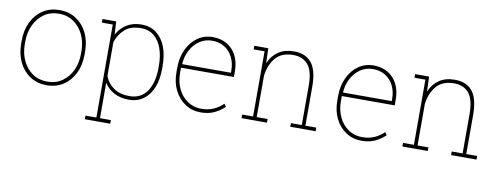

<svg xmlns="http://www.w3.org/2000/svg" viewBox="-61 -858 3601 1380"><g transform="rotate(10 1739.5 -167.5)"><path d="M282.7 10.3Q213.9 10.3 161.6 -23.4Q109.4 -57.1 80.1 -116.7Q50.8 -176.3 50.8 -253.9V-274.4Q50.8 -352.5 80.1 -411.6Q109.4 -471.2 161.4 -504.6Q213.4 -538.1 281.7 -538.1Q351.1 -538.1 402.8 -504.4Q455.1 -470.7 484.1 -411.4Q513.2 -352.1 513.2 -274.4V-253.9Q513.2 -176.3 483.9 -116.7Q454.6 -57.1 402.6 -23.4Q350.6 10.3 282.7 10.3ZM282.7 -16.1Q344.7 -16.1 390.6 -48.3Q436.5 -80.1 461.7 -134Q486.8 -188 486.8 -253.9V-274.4Q486.8 -339.8 461.4 -393.6Q436 -447.3 389.9 -479.5Q343.8 -511.7 281.7 -511.7Q220.2 -511.7 173.8 -479.5Q127.9 -447.3 102.5 -393.3Q77.1 -339.4 77.1 -274.4V-253.9Q77.1 -186.5 102.5 -133.8Q127.4 -79.6 173.6 -47.9Q219.7 -16.1 282.7 -16.1Z M781.2 176.8V203.1H595.7V176.8H675.3V-502H595.7V-528.3H695.8L701.2 -433.6Q727.5 -482.4 772.9 -510.3Q818.4 -538.1 880.9 -538.1Q942.9 -538.1 987.8 -504.9Q1080.1 -435.1 1080.1 -264.6V-254.4Q1080.1 -173.3 1056.6 -113.8Q1032.7 -54.7 988.3 -22.2Q943.8 10.3 881.8 10.3Q819.8 10.3 773.7 -14.6Q727.5 -39.6 701.7 -82V176.8ZM882.3 -16.1Q965.8 -16.1 1009.5 -80.6Q1053.2 -145 1053.2 -254.4V-264.6Q1053.2 -338.4 1033.7 -393.6Q1014.2 -449.2 975.6 -480.5Q937 -511.7 881.3 -511.7Q804.7 -511.7 762.2 -473.1Q719.7 -434.6 701.7 -378.4V-131.3Q721.2 -78.6 767.1 -47.4Q813 -16.1 882.3 -16.1Z M1406.2 10.3Q1342.3 10.3 1293 -22.5Q1243.2 -54.7 1214.4 -112.1Q1185.5 -169.4 1185.5 -244.1V-275.4Q1185.5 -351.6 1213.4 -410.6Q1241.2 -470.2 1289.8 -504.2Q1338.4 -538.1 1399.9 -538.1Q1460 -538.1 1504.4 -511.7Q1549.3 -484.9 1573.7 -436.5Q1598.1 -388.2 1598.1 -322.3V-281.7H1211.9V-244.1Q1211.9 -178.7 1236.8 -127.4Q1261.7 -75.7 1305.7 -45.9Q1349.6 -16.1 1406.2 -16.1Q1456.5 -16.1 1495.4 -33.4Q1534.2 -50.8 1564.5 -80.6L1578.6 -60.1Q1545.9 -28.8 1504.4 -9.3Q1462.9 10.3 1406.2 10.3ZM1215.8 -311 1217.3 -308.1H1571.8V-324.2Q1571.8 -378.4 1550.8 -420.4Q1529.8 -462.9 1491 -487.3Q1452.1 -511.7 1399.9 -511.7Q1350.6 -511.7 1310.1 -485.4Q1270 -459 1245.1 -413.6Q1220.2 -368.2 1215.8 -311Z M1889.2 -26.4V0H1703.6V-26.4H1783.2V-502H1703.6V-528.3H1805.7L1809.1 -419.4Q1833 -476.1 1878.9 -507.1Q1924.8 -538.1 1992.2 -538.1Q2078.6 -538.1 2121.8 -483.6Q2165 -429.2 2165 -311V-26.4H2244.6V0H2059.1V-26.4H2138.7V-312Q2138.7 -421.9 2099.4 -466.8Q2060.1 -511.7 1992.7 -511.7Q1907.2 -511.7 1863.8 -460.7Q1820.3 -409.7 1809.6 -330.1V-26.4Z M2580.1 10.3Q2516.1 10.3 2466.8 -22.5Q2417 -54.7 2388.2 -112.1Q2359.4 -169.4 2359.4 -244.1V-275.4Q2359.4 -351.6 2387.2 -410.6Q2415 -470.2 2463.6 -504.2Q2512.2 -538.1 2573.7 -538.1Q2633.8 -538.1 2678.2 -511.7Q2723.1 -484.9 2747.6 -436.5Q2772 -388.2 2772 -322.3V-281.7H2385.7V-244.1Q2385.7 -178.7 2410.6 -127.4Q2435.5 -75.7 2479.5 -45.9Q2523.4 -16.1 2580.1 -16.1Q2630.4 -16.1 2669.2 -33.4Q2708 -50.8 2738.3 -80.6L2752.4 -60.1Q2719.7 -28.8 2678.2 -9.3Q2636.7 10.3 2580.1 10.3ZM2389.6 -311 2391.1 -308.1H2745.6V-324.2Q2745.6 -378.4 2724.6 -420.4Q2703.6 -462.9 2664.8 -487.3Q2626 -511.7 2573.7 -511.7Q2524.4 -511.7 2483.9 -485.4Q2443.8 -459 2418.9 -413.6Q2394 -368.2 2389.6 -311Z M3063 -26.4V0H2877.4V-26.4H2957V-502H2877.4V-528.3H2979.5L2982.9 -419.4Q3006.8 -476.1 3052.7 -507.1Q3098.6 -538.1 3166 -538.1Q3252.4 -538.1 3295.7 -483.6Q3338.9 -429.2 3338.9 -311V-26.4H3418.5V0H3232.9V-26.4H3312.5V-312Q3312.5 -421.9 3273.2 -466.8Q3233.9 -511.7 3166.5 -511.7Q3081.1 -511.7 3037.6 -460.7Q2994.1 -409.7 2983.4 -330.1V-26.4Z"/></g></svg>

Font: Hanuman Thin
Style: Regular
Weight: 100
Designer: Danh Hong
Version: Version 8.002; ttfautohint (v1.8.3)